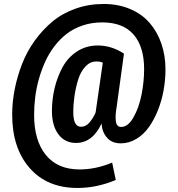

<svg xmlns="http://www.w3.org/2000/svg" viewBox="-20 -725 890 962"><path d="M499 -705.1Q572.8 -705.1 632.3 -679.7Q691.9 -654.3 730.2 -609.6Q768.6 -564.9 788.8 -505.6Q809.1 -446.3 809.1 -377Q809.1 -325.2 799.8 -273.2Q790.5 -221.2 771.5 -173.3Q752.4 -125.5 726.3 -88.4Q700.2 -51.3 663.3 -29.1Q626.5 -6.8 585 -6.8Q540.5 -6.8 515.9 -35.4Q491.2 -64 488.8 -106Q443.4 -8.8 360.8 -8.8Q305.2 -8.8 272.7 -52Q240.2 -95.2 240.2 -168.9Q240.2 -227.5 253.7 -283.7Q267.1 -339.8 293.7 -388.7Q320.3 -437.5 366 -467.3Q411.6 -497.1 470.2 -497.1Q539.1 -497.1 601.1 -456.1L564 -186Q556.6 -145.5 560.5 -117.2Q564.5 -88.9 586.9 -88.9Q621.6 -88.9 648.9 -137.2Q676.3 -185.5 689.2 -250.7Q702.1 -315.9 702.1 -378.9Q702.1 -491.2 649.2 -552Q596.2 -612.8 492.2 -612.8Q440.4 -612.8 395 -597.7Q349.6 -582.5 315.4 -556.4Q281.2 -530.3 253.4 -494.1Q225.6 -458 206.8 -416.7Q188 -375.5 175 -329.6Q162.1 -283.7 156.5 -238.8Q150.9 -193.8 150.9 -148.9Q150.9 -21 209.7 51.5Q268.6 124 378.9 124Q459 124 542 89.8L560.1 176.8Q464.4 216.8 368.2 216.8Q215.8 216.8 128.4 116.7Q41 16.6 41 -150.9Q41 -213.9 53.7 -278.1Q66.4 -342.3 90.6 -404.5Q114.7 -466.8 153.8 -521Q192.9 -575.2 242.2 -616.5Q291.5 -657.7 357.7 -681.4Q423.8 -705.1 499 -705.1ZM386.2 -89.8Q410.6 -89.8 429.4 -112.5Q448.2 -135.3 459 -161.1L495.1 -411.1Q481.9 -417 462.9 -417Q431.6 -417 408 -391.8Q384.3 -366.7 371.8 -326.7Q359.4 -286.6 353.3 -244.9Q347.2 -203.1 347.2 -162.1Q347.2 -89.8 386.2 -89.8Z"/></svg>

Font: Fira Sans Compressed Medium
Style: Italic
Weight: 500
Width: 3
Italic angle: -8°
Designer: Carrois Corporate & Edenspiekermann AG
Foundry: Carrois Corporate GbR & Edenspiekermann AG
Version: Version 4.203;PS 004.203;hotconv 1.0.88;makeotf.lib2.5.64775